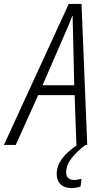

<svg xmlns="http://www.w3.org/2000/svg" viewBox="-83 -736 525 975"><path d="M-63 0H-3L111 -253H296L305 0H308C240 49 205 92 205 149C205 191 232 219 279 219C297 219 313 216 326 211L331 172C319 175 305 178 293 178C267 178 253 164 253 139C253 90 289 50 350 0H360L331 -716H266ZM133 -303 245 -561C261 -597 274 -628 284 -655H286C286 -628 287 -594 288 -562L294 -303Z"/></svg>

Font: Noto Sans Condensed Light
Style: Italic
Weight: 300
Width: 3
Italic angle: -12°
Designer: Monotype Design Team
Foundry: Monotype Imaging Inc.
Version: Version 2.013